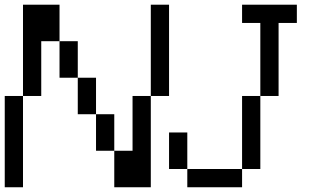

<svg xmlns="http://www.w3.org/2000/svg" viewBox="-20 -789 1348 809"><path d="M769.2 0V-76.9H1000V0ZM692.3 -76.9V-230.8H769.2V-76.9ZM1000 -76.9V-384.6H1076.9V-76.9ZM1076.9 -384.6V-692.3H1000V-769.2H1230.8V-692.3H1153.8V-384.6ZM384.6 -153.8V-307.7H461.5V-153.8ZM0 0V-384.6H76.9V0ZM461.5 0V-153.8H538.5V-384.6H615.4V0ZM307.7 -307.7V-461.5H384.6V-307.7ZM230.8 -461.5V-615.4H307.7V-461.5ZM76.9 -384.6V-769.2H230.8V-615.4H153.8V-384.6ZM615.4 -384.6V-769.2H692.3V-384.6Z"/></svg>

Font: Mintsoda - Lime Green 13x16
Style: Regular
Weight: 400
Designer: Mintsoda-15
Version: Version 1.0